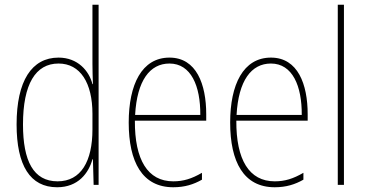

<svg xmlns="http://www.w3.org/2000/svg" viewBox="-20 -780 1547 810"><path d="M221 10C310 10 354 -50 370 -108H372L375 0H396V-760H370V-511C370 -483 371 -456 372 -425H370C356 -481 308 -537 227 -537C114 -537 50 -439 50 -255C50 -82 107 10 221 10ZM223 -15C121 -15 77 -101 77 -255C77 -425 130 -512 227 -512C319 -512 370 -430 370 -300V-234C370 -100 322 -15 223 -15Z M695 -537C578 -537 523 -423 523 -263C523 -97 580 10 711 10C759 10 797 -2 832 -22V-51C789 -26 754 -15 711 -15C603 -15 548 -106 549 -271H850V-298C850 -424 809 -537 695 -537ZM695 -512C786 -512 826 -417 825 -295H550C558 -440 612 -512 695 -512Z M1123 -537C1006 -537 951 -423 951 -263C951 -97 1008 10 1139 10C1187 10 1225 -2 1260 -22V-51C1217 -26 1182 -15 1139 -15C1031 -15 976 -106 977 -271H1278V-298C1278 -424 1237 -537 1123 -537ZM1123 -512C1214 -512 1254 -417 1253 -295H978C986 -440 1040 -512 1123 -512Z M1431 0V-760H1405V0Z"/></svg>

Font: Noto Sans Thai Cond Thin
Style: Regular
Weight: 100
Width: 3
Designer: Monotype Design Team
Foundry: Monotype Imaging Inc.
Version: Version 2.002